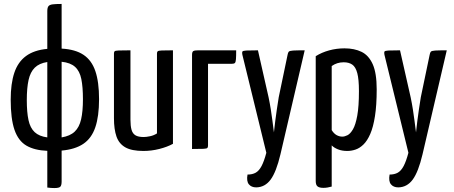

<svg xmlns="http://www.w3.org/2000/svg" viewBox="-20 -755 2301 973"><path d="M219.7 195.4V9.4Q154.8 6.8 113.8 -17.1Q72.9 -41 53.5 -96.9Q34.2 -152.7 34.2 -249.9Q34.2 -331.3 52.6 -386.2Q70.9 -441 111.9 -471.1Q152.8 -501.2 219.7 -507.4V-698.5Q219.7 -715.9 225.4 -723.4Q231.2 -731 247 -733Q262.9 -735 292.3 -735V-508.7Q361.7 -504.8 403.1 -477.2Q444.5 -449.6 463.2 -394.7Q482 -339.8 482 -252.5Q482 -165.1 462.9 -109.6Q443.9 -54.1 402.2 -26Q360.4 2.1 292.3 8.1V164.7Q292.3 183.9 285.8 191Q279.4 198 255.2 198Q246.1 198 238.4 197.4Q230.8 196.7 219.7 195.4ZM219.7 -58.7V-440.7Q178.9 -434.4 156.3 -412.2Q133.6 -389.9 124.7 -349.4Q115.8 -308.9 115.8 -247.5Q115.8 -186.2 124.4 -146.4Q133 -106.6 155.6 -85.4Q178.3 -64.2 219.7 -58.7ZM292.3 -58.7Q334.9 -65.6 358.4 -87.8Q381.9 -110 391.1 -150.5Q400.3 -191 400.3 -252Q400.3 -314.3 392.1 -354.6Q383.8 -395 360.3 -416.2Q336.9 -437.4 292.3 -442Z M706.7 10Q647.4 10 615.3 -8.2Q583.2 -26.4 570.3 -63Q557.5 -99.7 557.5 -155.9V-483.5Q557.5 -491.8 560.8 -495.1Q564 -498.4 581.7 -499.2Q599.3 -500 641.1 -500V-148.9Q641.1 -116.6 646.6 -97.3Q652.1 -78 666.5 -69.3Q680.9 -60.6 708.3 -60.6Q721.8 -60.6 740.8 -64.7Q759.8 -68.7 775.5 -78.9V-483.5Q775.5 -491.8 779.1 -495.1Q782.7 -498.4 799.6 -499.2Q816.4 -500 856.5 -500V-26.2Q827.9 -10.5 787.7 -0.2Q747.5 10 706.7 10Z M953.2 0V-476.6Q953.2 -492.8 960.1 -496.4Q967 -500 984.3 -500H1176.9Q1176.9 -469.6 1175.7 -454.9Q1174.6 -440.2 1170.4 -435.9Q1166.1 -431.7 1155 -431.7H1034.2V-17.8Q1034.2 -8.9 1030.9 -5.3Q1027.6 -1.6 1010.6 -0.8Q993.7 0 953.2 0Z M1278.5 194.6Q1253.9 194.6 1241.1 178.9Q1228.3 163.2 1234.3 129.6Q1259 129.6 1275.9 120.1Q1292.8 110.6 1305.5 86.5Q1318.3 62.4 1329.7 19.2L1208.2 -477.7Q1205.9 -488.8 1208.2 -493.4Q1210.5 -498 1228.1 -499Q1245.7 -500 1287.2 -500L1341.2 -261.5Q1347.5 -231.3 1352.4 -200.3Q1357.2 -169.4 1360.6 -142.9Q1363.9 -116.5 1366.1 -100.3Q1368.3 -84.1 1368.3 -84.1Q1368.3 -84.1 1370 -100.3Q1371.6 -116.5 1375 -142.6Q1378.4 -168.7 1382.9 -200.2Q1387.4 -231.6 1392.5 -262.2L1437.2 -476.4Q1439.2 -488.5 1443.4 -493.1Q1447.7 -497.7 1465.5 -498.9Q1483.3 -500 1524.1 -500L1401.2 27.2Q1380.1 116.4 1351.5 155.1Q1322.9 193.9 1278.5 194.6Z M1618.9 197Q1598.3 197 1589.2 189.6Q1580 182.3 1580 162.1V-470.3Q1610.4 -489.4 1648 -499.7Q1685.6 -510 1725.9 -510Q1775.7 -510 1812.2 -492.3Q1848.7 -474.5 1868.9 -429.5Q1889 -384.4 1889 -302.4Q1889 -221.7 1880.2 -166.2Q1871.5 -110.8 1856.3 -76Q1841.1 -41.2 1821.8 -22.6Q1802.5 -3.9 1781.6 3Q1760.7 10 1740.1 10Q1712.8 10 1692.6 1.8Q1672.3 -6.4 1661 -18.2V190.5Q1651.2 193.4 1640.1 195.2Q1629 197 1618.9 197ZM1714.8 -62.6Q1726.6 -62.6 1741 -69.8Q1755.4 -77 1768.7 -99.7Q1782.1 -122.5 1790.5 -168.9Q1799 -215.3 1799 -293.3Q1799 -352.9 1790.6 -384.5Q1782.2 -416 1765.1 -427.7Q1748 -439.4 1721.7 -439.4Q1687.7 -439.4 1661 -420.3V-95.7Q1671.6 -78.3 1685.6 -70.4Q1699.7 -62.6 1714.8 -62.6Z M1998.5 194.6Q1973.9 194.6 1961.1 178.9Q1948.3 163.2 1954.3 129.6Q1979 129.6 1995.9 120.1Q2012.8 110.6 2025.5 86.5Q2038.3 62.4 2049.7 19.2L1928.2 -477.7Q1925.9 -488.8 1928.2 -493.4Q1930.5 -498 1948.1 -499Q1965.7 -500 2007.2 -500L2061.2 -261.5Q2067.5 -231.3 2072.4 -200.3Q2077.2 -169.4 2080.6 -142.9Q2083.9 -116.5 2086.1 -100.3Q2088.3 -84.1 2088.3 -84.1Q2088.3 -84.1 2090 -100.3Q2091.6 -116.5 2095 -142.6Q2098.4 -168.7 2102.9 -200.2Q2107.4 -231.6 2112.5 -262.2L2157.2 -476.4Q2159.2 -488.5 2163.4 -493.1Q2167.7 -497.7 2185.5 -498.9Q2203.3 -500 2244.1 -500L2121.2 27.2Q2100.1 116.4 2071.5 155.1Q2042.9 193.9 1998.5 194.6Z"/></svg>

Font: Yanone Kaffeesatz ExtraLight
Style: Regular
Weight: 200
Designer: Yanone (Cyrillic: Daniel Pouzeot, Huerta Tipografica, and Cyreal)
Foundry: Yanone
Version: Version 2.003